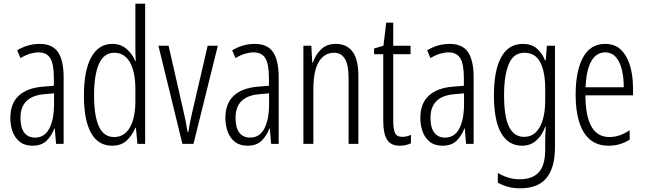

<svg xmlns="http://www.w3.org/2000/svg" viewBox="-20 -846 3495 1041"><path d="M195 -608Q264 -608 294.5 -563.5Q325 -519 325 -426V-66H284L277 -150H275Q260 -110 232.5 -83Q205 -56 156 -56Q114 -56 87.5 -77Q61 -98 48.5 -132Q36 -166 36 -206Q36 -285 81.5 -327Q127 -369 211 -376L272 -381V-424Q272 -499 252.5 -530.5Q233 -562 189 -562Q168 -562 143.5 -555Q119 -548 91 -531L73 -573Q130 -608 195 -608ZM217 -335Q91 -323 91 -207Q91 -154 111.5 -127Q132 -100 170 -100Q222 -100 247.5 -149.5Q273 -199 273 -282V-340Z M588 -56Q512 -56 473.5 -125.5Q435 -195 435 -328Q435 -464 475 -536Q515 -608 589 -608Q635 -608 667 -580Q699 -552 713 -515H716Q715 -535 714.5 -552Q714 -569 714 -586V-826H767V-66H725L717 -153H714Q698 -114 668 -85Q638 -56 588 -56ZM599 -103Q654 -103 684 -154.5Q714 -206 714 -299V-361Q714 -456 684.5 -508Q655 -560 599 -560Q544 -560 517 -500.5Q490 -441 490 -328Q490 -219 516 -161Q542 -103 599 -103Z M969 -66 839 -598H894L973 -251Q980 -222 986 -192Q992 -162 997 -130H1001Q1008 -178 1023 -241L1106 -598H1161L1029 -66Z M1361 -608Q1430 -608 1460.5 -563.5Q1491 -519 1491 -426V-66H1450L1443 -150H1441Q1426 -110 1398.5 -83Q1371 -56 1322 -56Q1280 -56 1253.5 -77Q1227 -98 1214.5 -132Q1202 -166 1202 -206Q1202 -285 1247.5 -327Q1293 -369 1377 -376L1438 -381V-424Q1438 -499 1418.5 -530.5Q1399 -562 1355 -562Q1334 -562 1309.5 -555Q1285 -548 1257 -531L1239 -573Q1296 -608 1361 -608ZM1383 -335Q1257 -323 1257 -207Q1257 -154 1277.5 -127Q1298 -100 1336 -100Q1388 -100 1413.5 -149.5Q1439 -199 1439 -282V-340Z M1801 -608Q1860 -608 1891.5 -566Q1923 -524 1923 -436V-66H1870V-423Q1870 -494 1850 -527Q1830 -560 1792 -560Q1739 -560 1709 -511.5Q1679 -463 1679 -361V-66H1625V-598H1668L1673 -506H1676Q1690 -548 1720.5 -578Q1751 -608 1801 -608Z M2161 -104Q2173 -104 2185.5 -107Q2198 -110 2208 -115V-69Q2195 -63 2180 -59.5Q2165 -56 2147 -56Q2098 -56 2078 -89.5Q2058 -123 2058 -189V-552H2008V-583L2059 -598L2074 -723H2112V-598H2206V-552H2112V-192Q2112 -147 2121.5 -125.5Q2131 -104 2161 -104Z M2418 -608Q2487 -608 2517.5 -563.5Q2548 -519 2548 -426V-66H2507L2500 -150H2498Q2483 -110 2455.5 -83Q2428 -56 2379 -56Q2337 -56 2310.5 -77Q2284 -98 2271.5 -132Q2259 -166 2259 -206Q2259 -285 2304.5 -327Q2350 -369 2434 -376L2495 -381V-424Q2495 -499 2475.5 -530.5Q2456 -562 2412 -562Q2391 -562 2366.5 -555Q2342 -548 2314 -531L2296 -573Q2353 -608 2418 -608ZM2440 -335Q2314 -323 2314 -207Q2314 -154 2334.5 -127Q2355 -100 2393 -100Q2445 -100 2470.5 -149.5Q2496 -199 2496 -282V-340Z M2815 -608Q2861 -608 2890 -583.5Q2919 -559 2935 -519H2939L2945 -598H2989V-46Q2989 62 2943.5 118.5Q2898 175 2799 175Q2733 175 2679 144V92Q2709 109 2737.5 117.5Q2766 126 2798 126Q2866 126 2901 88.5Q2936 51 2936 -36V-68Q2936 -87 2936.5 -109.5Q2937 -132 2939 -159H2936Q2919 -112 2887.5 -84Q2856 -56 2810 -56Q2737 -56 2697.5 -124Q2658 -192 2658 -330Q2658 -464 2697.5 -536Q2737 -608 2815 -608ZM2823 -560Q2764 -560 2738.5 -498.5Q2713 -437 2713 -330Q2713 -213 2740 -158.5Q2767 -104 2821 -104Q2861 -104 2886.5 -130Q2912 -156 2924 -200.5Q2936 -245 2936 -299V-366Q2936 -455 2909.5 -507.5Q2883 -560 2823 -560Z M3261 -608Q3315 -608 3348 -575Q3381 -542 3396.5 -488Q3412 -434 3412 -371V-329H3154Q3155 -103 3284 -103Q3340 -103 3394 -140V-89Q3369 -73 3340.5 -64.5Q3312 -56 3280 -56Q3217 -56 3177.5 -90.5Q3138 -125 3119.5 -187Q3101 -249 3101 -331Q3101 -461 3141 -534.5Q3181 -608 3261 -608ZM3261 -562Q3214 -562 3186.5 -515.5Q3159 -469 3155 -373H3362Q3362 -424 3352 -467Q3342 -510 3319.5 -536Q3297 -562 3261 -562Z"/></svg>

Font: Noto Sans Malayalam UI ExtraCondensed Light
Style: Regular
Weight: 300
Width: 2
Designer: Jelle Bosma - Monotype Design Team
Foundry: Monotype Imaging Inc.
Version: Version 2.104; ttfautohint (v1.8.4.7-5d5b)